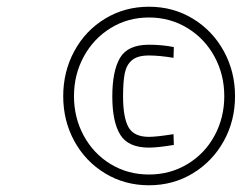

<svg xmlns="http://www.w3.org/2000/svg" viewBox="-20 -720 719 571"><path d="M168 -434Q168 -507 201 -568Q234 -629 292.5 -664.5Q351 -700 423 -700Q495 -700 553.5 -664.5Q612 -629 645.5 -568Q679 -507 679 -434Q679 -361 645.5 -300.5Q612 -240 553.5 -204.5Q495 -169 423 -169Q351 -169 292.5 -204.5Q234 -240 201 -300.5Q168 -361 168 -434ZM647 -434Q647 -498 618 -551.5Q589 -605 537.5 -636.5Q486 -668 423 -668Q360 -668 309 -636.5Q258 -605 229 -551.5Q200 -498 200 -434Q200 -370 229 -316.5Q258 -263 309 -232Q360 -201 423 -201Q486 -201 537.5 -232Q589 -263 618 -316.5Q647 -370 647 -434ZM314 -433Q314 -509 337 -548Q360 -587 423 -587Q462 -587 497 -580L496 -548Q454 -555 423 -555Q389 -555 372.5 -541Q356 -527 351 -502Q346 -477 346 -433Q346 -371 362 -342Q378 -313 423 -313Q445 -313 496 -321L497 -289Q449 -281 423 -281Q361 -281 337.5 -319.5Q314 -358 314 -433Z"/></svg>

Font: Cairo ExtraLight
Style: Italic
Weight: 275
Italic angle: -13°
Designer: Mohamed Gaber, Accademia di Belle Arti di Urbino and others
Foundry: Kief Type Foundry, Accademia di Belle Arti di Urbino and others
Version: Version 3.011